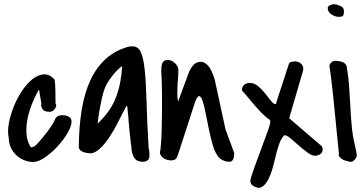

<svg xmlns="http://www.w3.org/2000/svg" viewBox="-20 -787 1769 934"><path d="M22.5 -117.2Q15.6 -146.5 22.9 -186.5Q30.3 -226.6 46.4 -267.1Q62.5 -307.6 86.4 -343.8Q110.4 -379.9 137.2 -401.4Q164.1 -422.9 191.9 -425.3Q219.7 -427.7 245.1 -400.4Q245.1 -399.4 246.1 -395.5Q247.1 -391.6 248 -379.4Q249 -367.2 249.5 -345.2Q250 -323.2 250 -285.2Q251 -283.2 252.4 -278.8Q253.9 -274.4 253.9 -272.5Q251 -261.7 242.7 -252.4Q234.4 -243.2 221.7 -243.2Q205.1 -243.2 194.8 -248.5Q184.6 -253.9 179.7 -274.4Q181.6 -277.3 180.7 -286.6Q179.7 -295.9 177.2 -307.6Q174.8 -319.3 172.9 -331.1Q170.9 -342.8 170.9 -349.6Q169.9 -349.6 168.5 -348.1Q167 -346.7 166 -345.7Q149.4 -316.4 135.3 -280.8Q121.1 -245.1 113.8 -208.5Q106.4 -171.9 108.9 -135.7Q111.3 -99.6 129.9 -70.3Q143.6 -70.3 155.3 -81.5Q167 -92.8 174.8 -102.5Q191.4 -122.1 207.5 -142.6Q223.6 -163.1 237.3 -185.5Q243.2 -195.3 246.1 -203.1Q249 -210.9 253.4 -215.8Q257.8 -220.7 264.6 -223.6Q271.5 -226.6 285.2 -226.6Q300.8 -226.6 314.5 -219.2Q328.1 -211.9 328.1 -195.3Q328.1 -172.9 308.1 -139.2Q288.1 -105.5 259.3 -74.2Q230.5 -43 198.2 -21Q166 1 141.6 1Q118.2 1 96.2 -8.3Q74.2 -17.6 58.1 -33.2Q42 -48.8 32.2 -70.3Q22.5 -91.8 22.5 -117.2Z M595.7 -272.5Q586.9 -256.8 575.7 -234.9Q564.5 -212.9 551.8 -188Q539.1 -163.1 523.9 -138.2Q508.8 -113.3 492.7 -92.8Q476.6 -72.3 459 -58.1Q441.4 -43.9 422.9 -41Q415 -41 405.3 -42.5Q395.5 -43.9 385.7 -47.4Q376 -50.8 369.6 -57.1Q363.3 -63.5 363.3 -74.2Q364.3 -173.8 377.9 -255.4Q391.6 -336.9 420.9 -398.9Q450.2 -460.9 496.1 -502Q542 -543 607.4 -560.5Q609.4 -560.5 614.7 -561Q620.1 -561.5 622.1 -561.5Q651.4 -562.5 664.6 -534.7Q677.7 -506.8 684.1 -446.8Q690.4 -386.7 692.9 -292.5Q695.3 -198.2 703.1 -66.4Q706.1 -55.7 706.5 -47.9Q707 -40 707 -29.3Q707 -14.6 698.2 -7.3Q689.5 0 675.8 0Q647.5 0 635.7 -15.6Q624 -31.2 620.1 -57.6Q620.1 -58.6 618.7 -73.2Q617.2 -87.9 614.7 -106.9Q612.3 -126 610.4 -145.5Q608.4 -165 607.4 -177.7V-181.6Q605.5 -191.4 605 -206.1Q604.5 -220.7 602.5 -234.4Q600.6 -251 599.6 -267.6ZM574.2 -465.8Q547.9 -446.3 522.5 -413.1Q497.1 -379.9 486.3 -348.6Q481.4 -334 475.6 -308.6Q469.7 -283.2 465.3 -258.3Q460.9 -233.4 458 -212.4Q455.1 -191.4 455.1 -185.5Q456.1 -185.5 457.5 -187.5Q459 -189.5 460 -190.4Q520.5 -249 545.4 -316.9Q570.3 -384.8 574.2 -465.8Z M1036.1 -33.2Q1022.5 -52.7 1013.2 -87.4Q1003.9 -122.1 995.6 -160.6Q987.3 -199.2 980.5 -235.8Q973.6 -272.5 966.3 -294.4Q959 -316.4 950.2 -319.3Q941.4 -322.3 929.7 -293L844.7 -31.2Q839.8 -17.6 833 -12.2Q826.2 -6.8 810.5 -6.8Q802.7 -6.8 793.9 -9.3Q785.2 -11.7 777.3 -16.6Q769.5 -21.5 764.2 -28.3Q758.8 -35.2 757.8 -43.9Q760.7 -55.7 763.2 -86.9Q765.6 -118.2 766.6 -159.2Q767.6 -200.2 768.1 -245.6Q768.6 -291 768.1 -330.6Q767.6 -370.1 766.6 -398.9Q765.6 -427.7 764.6 -436.5Q764.6 -446.3 765.1 -456.5Q765.6 -466.8 768.1 -475.6Q770.5 -484.4 776.9 -489.7Q783.2 -495.1 796.9 -495.1Q815.4 -495.1 831.5 -479.5Q847.7 -463.9 847.7 -446.3Q847.7 -420.9 845.2 -396Q842.8 -371.1 842.8 -345.7Q842.8 -330.1 842.8 -319.3Q842.8 -308.6 846.7 -293Q849.6 -300.8 856.4 -320.3Q863.3 -339.8 871.6 -361.3Q879.9 -382.8 886.7 -401.9Q893.6 -420.9 896.5 -428.7Q903.3 -448.2 917 -466.3Q930.7 -484.4 953.1 -486.3Q967.8 -487.3 980 -478.5Q992.2 -469.7 1001 -455.6Q1009.8 -441.4 1015.6 -426.3Q1021.5 -411.1 1024.4 -400.4L1077.1 -157.2L1118.2 -45.9Q1119.1 -44.9 1119.1 -40.5Q1119.1 -36.1 1119.1 -34.2Q1119.1 -22.5 1113.8 -11.2Q1108.4 0 1094.7 0Q1078.1 0 1060.5 -9.3Q1043 -18.6 1036.1 -33.2Z M1198.2 94.7Q1197.3 87.9 1203.6 67.9Q1210 47.9 1220.2 20Q1230.5 -7.8 1242.2 -40Q1253.9 -72.3 1265.1 -102.1Q1276.4 -131.8 1284.7 -155.8Q1293 -179.7 1294.9 -192.4Q1294.9 -194.3 1294.4 -198.2Q1293.9 -202.1 1293.9 -203.1Q1276.4 -213.9 1258.3 -231.9Q1240.2 -250 1222.7 -270Q1205.1 -290 1188.5 -310.5Q1171.9 -331.1 1157.2 -346.7V-350.6Q1157.2 -366.2 1168.5 -375Q1179.7 -383.8 1194.3 -383.8Q1216.8 -383.8 1235.8 -367.7Q1254.9 -351.6 1270 -332.5Q1285.2 -313.5 1297.4 -297.4Q1309.6 -281.2 1318.4 -281.2H1322.3Q1323.2 -286.1 1326.7 -296.4Q1330.1 -306.6 1336.9 -328.1Q1343.8 -349.6 1355.5 -384.8Q1367.2 -419.9 1384.8 -474.6Q1386.7 -483.4 1397.5 -485.8Q1408.2 -488.3 1416 -488.3Q1430.7 -488.3 1442.9 -478.5Q1455.1 -468.8 1455.1 -452.1V-446.3L1386.7 -211.9L1545.9 -75.2L1549.8 -63.5V-61.5Q1549.8 -44.9 1537.6 -37.1Q1525.4 -29.3 1511.7 -29.3Q1497.1 -29.3 1476.1 -44.9Q1455.1 -60.5 1433.6 -79.1Q1412.1 -97.7 1394 -113.3Q1376 -128.9 1367.2 -128.9H1363.3Q1349.6 -116.2 1340.8 -93.8Q1332 -71.3 1325.2 -44.4Q1318.4 -17.6 1311.5 10.7Q1304.7 39.1 1295.4 63Q1286.1 86.9 1273.4 104.5Q1260.7 122.1 1241.2 127Q1228.5 127 1213.4 118.2Q1198.2 109.4 1198.2 94.7Z M1628.9 -37.1Q1619.1 -134.8 1612.3 -204.1Q1605.5 -273.4 1600.6 -320.3Q1595.7 -367.2 1592.3 -395Q1588.9 -422.9 1586.9 -437Q1585 -451.2 1584 -456.1Q1583 -460.9 1583 -461.9V-465.8Q1583 -476.6 1592.3 -483.9Q1601.6 -491.2 1611.3 -491.2Q1626 -491.2 1643.1 -486.3Q1660.2 -481.4 1666 -465.8Q1674.8 -418 1678.2 -369.1Q1681.6 -320.3 1684.1 -272Q1686.5 -223.6 1690.9 -174.8Q1695.3 -126 1707 -78.1Q1707 -76.2 1708.5 -70.3Q1710 -64.5 1711.4 -57.6Q1712.9 -50.8 1713.9 -44.9Q1714.8 -39.1 1714.8 -37.1V-35.2Q1714.8 -34.2 1715.8 -33.2Q1715.8 -21.5 1705.1 -9.8Q1694.3 2 1682.6 0Q1679.7 -1 1668.5 -3.4Q1657.2 -5.9 1653.3 -7.8Q1650.4 -8.8 1645.5 -12.2Q1640.6 -15.6 1636.2 -19.5Q1631.8 -23.4 1628.9 -28.3Q1626 -33.2 1628.9 -37.1ZM1574.2 -749Q1574.2 -755.9 1585.4 -761.2Q1596.7 -766.6 1602.5 -766.6Q1617.2 -766.6 1635.3 -758.3Q1653.3 -750 1653.3 -733.4Q1653.3 -716.8 1648.9 -710.9Q1644.5 -705.1 1627.9 -705.1Q1610.4 -705.1 1592.3 -716.8Q1574.2 -728.5 1574.2 -749Z"/></svg>

Font: Covered By Your Grace
Style: Regular
Weight: 400
Designer: Kimberly Geswein
Foundry: Kimberly Geswein
Version: Version 1.0